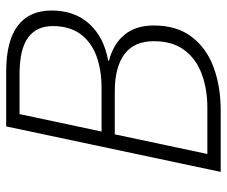

<svg xmlns="http://www.w3.org/2000/svg" viewBox="-78 -676 754 639"><g transform="rotate(-90 299.5 -357.0)"><path d="M46.4 0 197.8 -713.9H379.9Q482.4 -713.9 533 -675.3Q583.5 -636.7 583.5 -563Q583.5 -485.4 538.6 -436.8Q493.7 -388.2 417 -374.5L416.5 -371.6Q471.7 -357.9 502.7 -320.3Q533.7 -282.7 533.7 -222.7Q533.7 -147 496.8 -97.7Q460 -48.3 396 -24.2Q332 0 251 0ZM180.7 -396.5H326.2Q385.7 -396.5 432.1 -413.6Q478.5 -430.7 505.1 -466.8Q531.7 -502.9 531.7 -559.1Q531.7 -613.3 492.9 -641.4Q454.1 -669.4 372.1 -669.4H238.8ZM106 -44.4H259.8Q322.3 -44.4 372.6 -63.2Q422.9 -82 452.1 -121.3Q481.4 -160.6 481.4 -222.7Q481.4 -288.1 438.2 -320.3Q395 -352.5 313.5 -352.5H171.4Z"/></g></svg>

Font: Open Sans Light
Style: Italic
Weight: 300
Italic angle: -12°
Designer: Monotype Design Team
Foundry: Monotype Imaging Inc.
Version: Version 3.003; ttfautohint (v1.8.4)